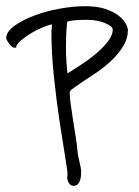

<svg xmlns="http://www.w3.org/2000/svg" viewBox="-52 -387 449 620"><path d="M361 -289Q361 -263 346.5 -239Q332 -215 311 -194.5Q290 -174 265 -156.5Q240 -139 219 -126Q199 -112 186 -103Q173 -94 173 -89Q173 -76 176 -52.5Q179 -29 183.5 -1.5Q188 26 192.5 55Q197 84 199 108Q199 109 200.5 117Q202 125 204.5 135Q207 145 208.5 153.5Q210 162 210 164Q210 171 209.5 179.5Q209 188 206.5 195.5Q204 203 199 208Q194 213 186 213Q175 213 170 203.5Q165 194 165 185Q165 183 165.5 181Q166 179 166 176Q166 165 158 117Q150 69 140 2.5Q130 -64 122 -140.5Q114 -217 114 -285Q114 -290 115 -296.5Q116 -303 116 -308Q106 -307 86.5 -299Q67 -291 48 -279.5Q29 -268 14.5 -255.5Q0 -243 0 -233H-7Q-10 -233 -14.5 -237Q-19 -241 -22.5 -246Q-26 -251 -29 -256Q-32 -261 -32 -263Q-32 -284 -7 -302.5Q18 -321 55.5 -335.5Q93 -350 138 -358.5Q183 -367 223 -367Q262 -367 288.5 -358Q315 -349 331 -336.5Q347 -324 354 -311Q361 -298 361 -289ZM312 -292Q312 -302 287 -312.5Q262 -323 228 -323Q198 -323 184 -321Q170 -319 165 -317Q163 -301 162 -279Q161 -257 161 -234Q161 -210 162.5 -187.5Q164 -165 166 -150Q180 -159 204.5 -174.5Q229 -190 253 -209.5Q277 -229 294.5 -250.5Q312 -272 312 -292Z"/></svg>

Font: Reenie Beanie
Style: Regular
Weight: 500
Designer: James Grieshaber
Foundry: James Grieshaber
Version: Version 1.000